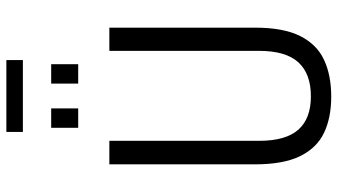

<svg xmlns="http://www.w3.org/2000/svg" viewBox="-249 -801 1062 604"><g transform="rotate(-90 282.0 -499.0)"><path d="M280 12Q214 12 166.5 -10.5Q119 -33 93 -85.5Q67 -138 67 -228V-686H141V-215Q141 -131 176 -91.5Q211 -52 281 -52Q352 -52 388 -91.5Q424 -131 424 -215V-686H497V-228Q497 -138 470.5 -85.5Q444 -33 395.5 -10.5Q347 12 280 12ZM182 -784V-869H243V-784ZM321 -784V-869H382V-784ZM169 -958V-1010H395V-958Z"/></g></svg>

Font: Archivo Condensed Light
Style: Regular
Weight: 300
Width: 3
Designer: Hector Gatti
Foundry: Omnibus-Type
Version: Version 2.001